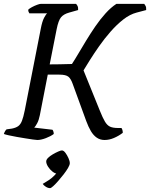

<svg xmlns="http://www.w3.org/2000/svg" viewBox="-29 -724 776 993"><path d="M164 0Q158 0 141 -2.5Q124 -5 102 -8.5Q80 -12 57.5 -16Q35 -20 17 -24Q-1 -28 -9 -31Q-7 -38 -3 -45Q1 -52 5 -55L33 -59Q53 -63 65 -71.5Q77 -80 84.5 -99Q92 -118 99 -153L182 -576Q189 -613 199 -632Q209 -651 215 -655H123Q120 -659 118.5 -663.5Q117 -668 117 -674Q123 -680 136 -687Q149 -694 162.5 -699Q176 -704 182 -704H364Q368 -701 372 -693Q376 -685 375 -672L329 -659Q300 -651 286.5 -634.5Q273 -618 264 -573L228 -391Q254 -391 278 -391.5Q302 -392 319.5 -392.5Q337 -393 343 -393Q357 -414 375.5 -445.5Q394 -477 416.5 -514Q439 -551 464 -587.5Q489 -624 517 -655Q545 -686 573 -704H717Q719 -701 723.5 -694Q728 -687 727 -672L678 -659Q643 -650 609 -623.5Q575 -597 543 -560.5Q511 -524 484 -485.5Q457 -447 436 -413.5Q415 -380 403 -360L488 -150Q502 -115 513.5 -95.5Q525 -76 540 -69Q555 -62 582 -62H599Q601 -60 603.5 -53.5Q606 -47 606 -37Q585 -21 560.5 -10.5Q536 0 512 0Q489 0 471.5 -12Q454 -24 441 -46Q428 -68 417 -98L347 -290Q338 -316 325 -327Q312 -338 278 -338H218L177 -128Q172 -103 163.5 -87Q155 -71 148 -64L242 -53Q244 -52 246.5 -45.5Q249 -39 249 -31Q233 -19 208 -9.5Q183 0 164 0ZM230 249Q219 249 207.5 241.5Q196 234 192 227Q208 218 223.5 207.5Q239 197 251.5 184.5Q264 172 271 161L267 174Q256 174 242.5 163.5Q229 153 219.5 138Q210 123 210 111Q210 102 219.5 92.5Q229 83 243.5 74.5Q258 66 271.5 60Q285 54 291 54Q300 54 309 66Q318 78 325 93.5Q332 109 332 120Q332 129 323 144.5Q314 160 300 178Q286 196 272 212Q258 228 246.5 238.5Q235 249 230 249Z"/></svg>

Font: Texturina Medium 12pt Light
Style: Italic
Weight: 300
Italic angle: -11°
Version: Version 1.002